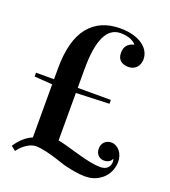

<svg xmlns="http://www.w3.org/2000/svg" viewBox="-133 -804 810 916"><g transform="rotate(20 272.5 -346.0)"><path d="M15.1 -351.1V-370.6H106.4V-425.3Q106.4 -567.4 162.4 -637.2Q218.3 -707 321.3 -707Q357.4 -707 386 -699.2Q414.6 -691.4 434.3 -677.7Q454.1 -664.1 464.6 -645.5Q475.1 -627 475.1 -605.5Q475.1 -593.3 471.2 -582.5Q467.3 -571.8 460.2 -564Q453.1 -556.2 442.9 -551.5Q432.6 -546.9 419.9 -546.9Q392.1 -546.9 377.7 -560.3Q363.3 -573.7 363.3 -598.6Q363.3 -645.5 409.2 -656.2V-658.2Q383.3 -686 330.1 -686Q226.6 -686 226.6 -467.3V-370.6H395V-351.1L226.6 -344.7V-103.5Q237.8 -102.1 263.9 -95.2Q290 -88.4 331.5 -76.2Q413.6 -52.2 455.1 -52.2Q480.5 -52.2 492.7 -64.9Q504.9 -77.6 504.9 -94.7Q504.9 -102.1 502.4 -110.8L501 -109.9Q498 -100.1 487.5 -93.8Q477.1 -87.4 462.9 -87.4Q443.8 -87.4 431.9 -100.1Q419.9 -112.8 419.9 -133.3Q419.9 -153.8 433.1 -167.2Q446.3 -180.7 466.8 -180.7Q480.5 -180.7 491.9 -174.3Q503.4 -168 511.7 -157.5Q520 -147 524.4 -133.1Q528.8 -119.1 528.8 -104Q528.8 -84 521.2 -63Q513.7 -42 498 -24.9Q482.4 -7.8 458.3 3.4Q434.1 14.6 400.9 14.6Q391.1 14.6 376.5 13.2Q361.8 11.7 344.5 8.8Q327.1 5.9 308.6 1.5Q290 -2.9 273.4 -8.8Q179.7 -41 135.3 -41Q122.6 -41 110.4 -36.1Q98.1 -31.2 86.7 -23.4Q75.2 -15.6 65.4 -5.6Q55.7 4.4 48.3 14.6L25.4 -3.4Q61 -56.6 106.4 -75.2V-344.7Z"/></g></svg>

Font: Vidaloka 
Style: Regular
Weight: 400
Designer: Cyreal (www.cyreal.org)
Foundry: Cyreal (www.cyreal.org)
Version: Version 1.011